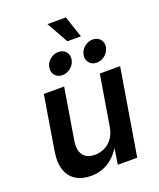

<svg xmlns="http://www.w3.org/2000/svg" viewBox="-165 -1012 929 1119"><g transform="rotate(-20 300.0 -452.0)"><path d="M203.6 7.8Q148.4 7.8 110.6 -15.9Q72.8 -39.6 56.9 -85.4Q41 -131.3 51.8 -197.3L107.4 -535.6H233.4L180.7 -216.8Q171.9 -161.1 194.6 -130.6Q217.3 -100.1 267.1 -100.1Q300.3 -100.1 328.6 -114.3Q356.9 -128.4 376.7 -156.2Q396.5 -184.1 403.3 -225.6L454.6 -535.6H580.6L491.7 0H371.1L392.1 -133.8H406.7Q371.6 -63 320.8 -27.6Q270 7.8 203.6 7.8ZM460.4 -601.1Q431.6 -601.1 414.8 -620.8Q397.9 -640.6 402.8 -668.9Q407.2 -697.3 430.7 -716.8Q454.1 -736.3 482.9 -736.3Q512.2 -736.3 528.8 -716.8Q545.4 -697.3 541 -668.9Q536.1 -640.6 512.7 -620.8Q489.3 -601.1 460.4 -601.1ZM247.6 -601.1Q218.8 -601.1 201.9 -620.8Q185.1 -640.6 189.9 -668.9Q194.3 -697.3 217.8 -716.8Q241.2 -736.3 270 -736.3Q299.3 -736.3 315.9 -716.8Q332.5 -697.3 328.1 -668.9Q323.7 -640.6 300 -620.8Q276.4 -601.1 247.6 -601.1ZM341.3 -776.9 266.6 -910.6H380.4L425.3 -776.9Z"/></g></svg>

Font: Inter 20pt SemiBold
Style: Italic
Weight: 600
Italic angle: -9.3988°
Version: Version 4.001;git-66647c0bb